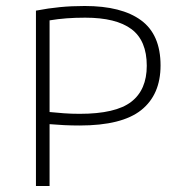

<svg xmlns="http://www.w3.org/2000/svg" viewBox="-20 -621 607 641"><path d="M100 0V-585.5Q141.5 -593.5 180 -597.2Q218.5 -601 263 -601Q386 -601 451 -553.2Q516 -505.5 516 -402.5Q516 -305 451.5 -253.5Q387 -202 245.5 -202Q219.5 -202 194.2 -203.2Q169 -204.5 145.5 -206.5V0ZM246 -241Q366 -241 418 -281Q470 -321 470 -401.5Q470 -485.5 418.8 -523.8Q367.5 -562 264.5 -562Q231 -562 201.8 -559.8Q172.5 -557.5 145.5 -553V-247Q170 -244.5 193.8 -242.8Q217.5 -241 246 -241Z"/></svg>

Font: Encode Sans SC SemiExpanded ExtraLight
Style: Regular
Weight: 250
Width: 6
Designer: Multiple Designers
Foundry: Impallari Type
Version: Version 3.002